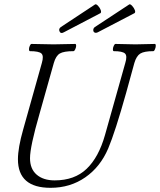

<svg xmlns="http://www.w3.org/2000/svg" viewBox="-20 -876 758 909"><path d="M282.2 -723.1Q267.6 -714.8 262 -727.1Q256.3 -739.3 268.1 -748L430.2 -855Q435.5 -857.9 444.3 -848.4Q453.1 -838.9 456.8 -828.6Q460.4 -818.4 456.1 -814ZM442.9 -723.1Q433.6 -718.8 427.5 -722.2Q421.4 -725.6 421.6 -734.1Q421.9 -742.7 429.2 -748L591.8 -855Q596.7 -857.9 605.5 -848.4Q614.3 -838.9 618.2 -828.6Q622.1 -818.4 617.2 -814ZM219.2 13.2Q64.9 13.2 64.9 -122.1Q64.9 -175.8 89.8 -263.2L178.2 -578.1Q188 -611.3 176.3 -622.6Q164.6 -633.8 121.1 -633.8Q117.2 -635.3 117.2 -642.8Q117.2 -650.4 121.1 -659.2Q125 -668 128.9 -668Q199.2 -666 233.9 -666Q268.6 -666 336.9 -668Q340.8 -666.5 340.6 -658.9Q340.3 -651.4 336.2 -642.6Q332 -633.8 328.1 -633.8Q282.2 -633.8 263.4 -622.8Q244.6 -611.8 234.9 -578.1L167 -336.9Q122.1 -181.6 122.1 -127Q122.1 -76.2 153.6 -49.1Q185.1 -22 238.8 -22Q333 -22 390.1 -76.7Q447.3 -131.3 477.1 -236.8L573.2 -578.1Q583.5 -611.3 571.8 -622.6Q560.1 -633.8 518.1 -633.8Q514.2 -635.3 514.4 -642.8Q514.6 -650.4 518.6 -659.2Q522.5 -668 526.9 -668Q588.4 -666 621.1 -666Q652.3 -666 713.9 -668Q717.8 -666.5 717.5 -658.9Q717.3 -651.4 713.6 -642.6Q710 -633.8 706.1 -633.8Q663.1 -633.8 644.5 -622.6Q626 -611.3 616.2 -578.1L577.1 -436Q525.4 -251.5 492.2 -172.9Q455.1 -85.9 383.8 -36.4Q312.5 13.2 219.2 13.2Z"/></svg>

Font: Junicode SmCond Light
Style: Italic
Weight: 300
Width: 4
Italic angle: -11°
Designer: Peter S. Baker
Version: Version 2.206